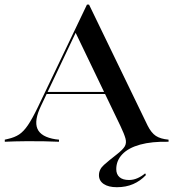

<svg xmlns="http://www.w3.org/2000/svg" viewBox="-34 -601 734 814"><path d="M140.3 -153.2Q109.7 -90.3 124.6 -55.2Q139.5 -20.2 201.6 -10.5L216.1 -8.9V0Q185.5 -1.6 152.4 -2Q119.4 -2.4 80.6 -2.4Q50.8 -2.4 29 -1.6Q7.3 -0.8 -13.7 0V-8.9L0 -12.1Q28.2 -18.5 47.2 -31Q66.1 -43.5 84.3 -70.2Q102.4 -96.8 125.8 -145.2L334.7 -581.5H343.5L591.9 -68.5Q607.3 -37.9 626.6 -25Q646 -12.1 680.6 -8.9V0Q609.7 -1.6 560.1 12.1Q510.5 25.8 484.7 52.8Q458.9 79.8 458.9 116.1Q458.9 137.9 472.6 150Q486.3 162.1 512.9 162.1Q531.5 162.1 548.8 154.4Q566.1 146.8 581.5 133.9L584.7 141.1Q561.3 166.1 530.6 179.4Q500 192.7 461.3 192.7Q425.8 192.7 405.6 179Q385.5 165.3 385.5 141.9Q385.5 116.9 406.9 98Q428.2 79 460.5 54Q486.3 33.9 494.8 19.8Q503.2 5.6 498 -13.7Q492.7 -33.1 476.6 -66.9L284.7 -466.1L295.2 -479.8ZM158.1 -202.4 162.9 -211.3H450L453.2 -202.4Z"/></svg>

Font: Playfair 144pt SemiExpanded SemiBold
Style: Regular
Weight: 600
Width: 6
Designer: Claus Eggers Sørensen
Foundry: Claus Eggers Sørensen
Version: Version 2.203